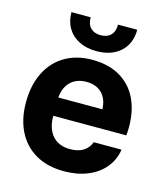

<svg xmlns="http://www.w3.org/2000/svg" viewBox="-112 -830 811 927"><g transform="rotate(15 294.0 -366.5)"><path d="M30.7 -264.3Q30.7 -350.3 62.2 -413.8Q93.7 -477.3 151.7 -511.5Q209.7 -545.7 288.3 -545.7Q377 -545.7 436.8 -506.2Q496.7 -466.7 522.7 -396.5Q548.7 -326.3 540.3 -235.7H175Q174.7 -192 189.5 -161.7Q204.3 -131.3 231 -116.2Q257.7 -101 293.7 -101Q335 -101 360.8 -117.5Q386.7 -134 396.7 -163H535.7Q528 -111 495.3 -71.7Q462.7 -32.3 410.5 -11.3Q358.3 9.7 293.7 9.7Q211 9.7 151.8 -24.3Q92.7 -58.3 61.7 -120.2Q30.7 -182 30.7 -264.3ZM162.3 -327.3H409.7L396 -313Q397.3 -353.3 384.2 -380.7Q371 -408 346.5 -421.8Q322 -435.7 288.3 -435.7Q236.3 -435.7 205.8 -403Q175.3 -370.3 175.3 -313ZM130.3 -741.8H226.3Q226.3 -707 244.5 -688.8Q262.6 -670.6 294.8 -670.6Q326.9 -670.6 345 -688.8Q363.2 -707 363.2 -741.8H459.2Q458.9 -672 414.3 -631.5Q369.6 -591 294.7 -591Q245.2 -591 208.1 -609.5Q171 -628 150.7 -661.9Q130.3 -695.8 130.3 -741.8Z"/></g></svg>

Font: Mona Sans VF XLt
Style: Regular
Weight: 200
Designer: Deni Anggara
Foundry: GitHub
Version: Version 2.000;Glyphs 3.2.3 (3260)